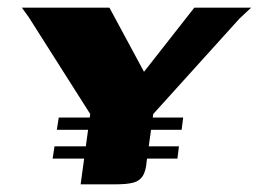

<svg xmlns="http://www.w3.org/2000/svg" viewBox="-20 -480 674 500"><path d="M190 0 215 -183 55 -435 37 -460H265L355 -293L486 -460H634L604 -432L379 -183L362 -60Q360 -35 352 -22Q344 -9 327.5 -4.5Q311 0 282 0ZM133 -174H457L453 -142H128ZM122 -99H446L442 -67H117Z"/></svg>

Font: Genos Thin
Style: Bold Italic
Weight: 700
Italic angle: -8°
Version: Version 1.010